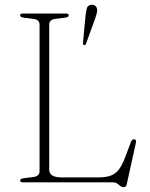

<svg xmlns="http://www.w3.org/2000/svg" viewBox="-20 -756 620 796"><path d="M250.5 -683 208 -677.5Q197 -676 190.5 -670Q184 -664 184 -654.5V-53.5Q184 -37 196.5 -28.8Q209 -20.5 237.5 -20.5H388Q419 -20.5 439.2 -28Q459.5 -35.5 473 -53.5Q486.5 -71.5 498.5 -103L523 -168Q525.5 -173.5 528 -176Q530.5 -178.5 535.5 -178.5Q541 -178.5 543 -174.8Q545 -171 543.5 -164.5L505.5 7.5Q504 14 500.8 17Q497.5 20 493 20Q485 20 479 15Q473 10 466.2 5Q459.5 0 447.5 0H75.5Q69 0 66.2 -2.2Q63.5 -4.5 63.5 -8Q63.5 -15 77.5 -17L120 -22.5Q131.5 -24 137.8 -30Q144 -36 144 -45.5V-654.5Q144 -664 137.8 -670Q131.5 -676 120 -677.5L77.5 -683Q63.5 -685 63.5 -692Q63.5 -696 66.2 -698Q69 -700 75.5 -700H252.5Q259.5 -700 262.2 -698Q265 -696 265 -692Q265 -685 250.5 -683ZM334 -684.5Q336.5 -708 339.8 -720.8Q343 -733.5 356.5 -736Q365.5 -737.5 372.8 -733.2Q380 -729 382 -720.5Q384.5 -713 381.5 -702.2Q378.5 -691.5 374.5 -679L336.5 -574.5Q335.5 -571.5 333.8 -570Q332 -568.5 328.5 -569Q325 -570 324.5 -573Q324 -576 324 -579.5Z"/></svg>

Font: Fraunces Thin
Style: Regular
Weight: 250
Version: Version 1.000;[b76b70a41]